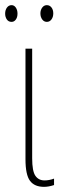

<svg xmlns="http://www.w3.org/2000/svg" viewBox="-30 -716 246 746"><path d="M95 -101Q95 -51 107.5 -33Q120 -15 143 -15Q161 -15 180 -22V3Q159 10 141 10Q104 10 86.5 -13.5Q69 -37 69 -97V-527H95ZM15 -696Q25 -696 31.5 -686.5Q38 -677 38 -663Q38 -649 31.5 -640Q25 -631 15 -631Q3 -631 -3.5 -640.5Q-10 -650 -10 -663Q-10 -677 -3 -686.5Q4 -696 15 -696ZM152 -696Q163 -696 170 -687Q177 -678 177 -664Q177 -650 170 -640.5Q163 -631 152 -631Q141 -631 134 -640.5Q127 -650 127 -664Q127 -677 134 -686.5Q141 -696 152 -696Z"/></svg>

Font: Noto Sans Display Thin Cond
Style: Regular
Weight: 250
Width: 3
Designer: Monotype Design team
Foundry: Monotype Imaging Inc.
Version: Version 1.000